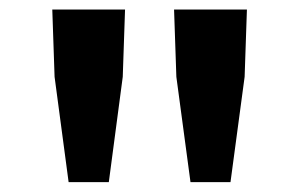

<svg xmlns="http://www.w3.org/2000/svg" viewBox="-20 -799 614 394"><path d="M120.8 -425.3 92 -641.4 87.3 -779.4H236.6L231.9 -641.4L203.3 -425.3ZM370.9 -425.3 341.9 -641.4 337.2 -779.4H486.7L482 -641.4L453 -425.3Z"/></svg>

Font: Noto Sans HK Thin
Style: Regular
Weight: 100
Designer: Ryoko NISHIZUKA 西塚涼子 (kana, bopomofo & ideographs); Paul D. Hunt (Latin, Greek & Cyrillic); Sandoll Communications 산돌커뮤니
Foundry: Adobe
Version: Version 2.004-H2;hotconv 1.0.118;makeotfexe 2.5.65603